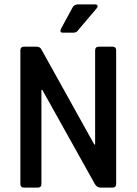

<svg xmlns="http://www.w3.org/2000/svg" viewBox="-20 -856 623 876"><path d="M336 -836H413Q422 -836 424.5 -831Q427 -826 422 -819L337 -719Q330 -707 315 -707H266Q251 -707 258 -724L310 -820Q318 -836 336 -836ZM152 0H90Q73 0 73 -17V-626Q73 -643 90 -643H146Q162 -643 168 -632L410 -197H414V-626Q414 -643 431 -643H493Q510 -643 510 -626V-17Q510 0 493 0H439Q423 0 413 -16L173 -446H169V-17Q169 0 152 0Z"/></svg>

Font: Rajdhani SemiBold
Style: Regular
Weight: 600
Designer: Satya Rajpurohit, Jyotish Sonowal
Foundry: Indian Type Foundry
Version: Version 1.201 February 1, 2022